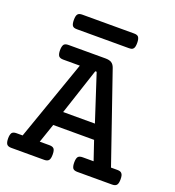

<svg xmlns="http://www.w3.org/2000/svg" viewBox="-135 -851 870 957"><g transform="rotate(20 300.0 -372.5)"><path d="M113.8 -675.8Q107.4 -685.1 107.4 -706.1Q107.4 -728.5 114.3 -736.8Q120.6 -745.1 138.2 -745.1H412.6Q429.7 -745.1 436 -737.3Q443.4 -728 443.4 -706.1Q443.4 -684.6 437.5 -676.8Q434.1 -671.4 428 -669.4Q421.9 -667.5 412.6 -667.5H138.2Q128.9 -667.5 123 -669.4Q117.2 -671.4 113.8 -675.8ZM598.1 -39.1Q598.1 -17.1 591.3 -8.8Q584.5 0 567.4 0H382.8Q365.7 0 358.9 -8.3Q352.1 -18.1 352.1 -39.1Q352.1 -59.6 358.4 -68.8Q365.2 -77.6 382.8 -77.6H440.9L406.7 -178.7H189.9L155.3 -77.6H207Q224.1 -77.6 231 -69.3Q237.8 -61 237.8 -39.1Q237.8 -17.6 231.4 -9.3Q224.6 0 207 0H32.2Q15.1 0 8.3 -8.8Q1.5 -18.1 1.5 -39.1Q1.5 -58.6 7.8 -68.8Q14.6 -77.6 32.2 -77.6H64.5L213.4 -502H125Q107.4 -502 100.6 -511.2Q94.2 -521 94.2 -541Q94.2 -560.5 100.6 -570.8Q107.4 -579.6 125 -579.6H321.8Q341.8 -579.6 353.5 -572.3Q365.2 -564.9 371.1 -547.9L533.2 -77.6H567.4Q584 -77.6 590.3 -69.8Q598.1 -62 598.1 -39.1ZM214.4 -256.3H382.8L302.7 -502H295.4Z"/></g></svg>

Font: Courier Prime Medium
Style: Regular
Weight: 500
Designer: Alan Dague-Greene
Foundry: Quote-Unquote Apps
Version: Version 1.202